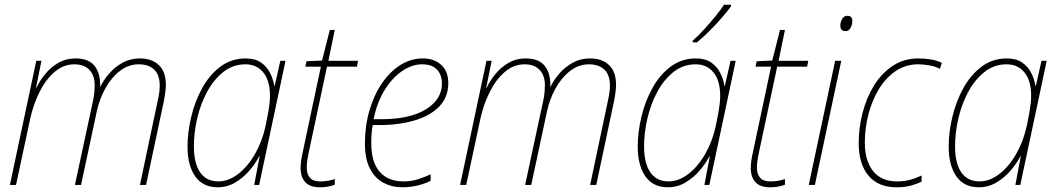

<svg xmlns="http://www.w3.org/2000/svg" viewBox="-20 -785 4489 815"><path d="M22 0 134 -527H156L133 -413H135Q149 -443 172.5 -471.5Q196 -500 228 -518.5Q260 -537 300 -537Q357 -537 382 -504.5Q407 -472 405 -417H406Q420 -446 444 -473.5Q468 -501 500.5 -519Q533 -537 574 -537Q624 -537 654 -509Q684 -481 684 -425Q684 -411 681.5 -392.5Q679 -374 676 -358L600 0H574L650 -360Q658 -395 658 -421Q658 -468 634 -490Q610 -512 569 -512Q525 -512 488.5 -483.5Q452 -455 427 -409.5Q402 -364 391 -313L324 0H298L375 -358Q379 -375 380.5 -393Q382 -411 382 -423Q382 -465 359.5 -488.5Q337 -512 296 -512Q249 -512 211 -479Q173 -446 147 -393Q121 -340 108 -280L48 0Z M904 10Q841 10 808.5 -36.5Q776 -83 776 -163Q776 -223 791.5 -288.5Q807 -354 838 -410.5Q869 -467 915.5 -502Q962 -537 1023 -537Q1063 -537 1088 -519.5Q1113 -502 1126.5 -475Q1140 -448 1144 -421H1146L1170 -527H1192L1080 0H1059L1082 -121H1080Q1064 -90 1038 -60Q1012 -30 978 -10Q944 10 904 10ZM907 -15Q950 -15 991 -46.5Q1032 -78 1062.5 -131.5Q1093 -185 1107 -249Q1115 -287 1120.5 -319.5Q1126 -352 1126 -379Q1126 -442 1098 -477Q1070 -512 1022 -512Q969 -512 928 -479.5Q887 -447 859 -395Q831 -343 817 -282Q803 -221 803 -164Q803 -92 829.5 -53.5Q856 -15 907 -15Z M1337 10Q1296 10 1276 -11.5Q1256 -33 1256 -71Q1256 -101 1265 -139L1342 -502H1276L1281 -525L1347 -528L1380 -658H1401L1374 -527H1500L1495 -502H1368L1291 -140Q1282 -99 1282 -74Q1282 -46 1295.5 -30.5Q1309 -15 1339 -15Q1359 -15 1374 -18Q1389 -21 1401 -25V-1Q1388 4 1373 7Q1358 10 1337 10Z M1687 10Q1644 10 1608 -9Q1572 -28 1550.5 -69Q1529 -110 1529 -175Q1529 -250 1548 -315.5Q1567 -381 1601 -431Q1635 -481 1679.5 -509Q1724 -537 1775 -537Q1823 -537 1853 -509.5Q1883 -482 1883 -432Q1883 -374 1846 -334.5Q1809 -295 1742 -274.5Q1675 -254 1586 -254H1562Q1559 -239 1557.5 -218.5Q1556 -198 1556 -177Q1556 -96 1592 -55.5Q1628 -15 1692 -15Q1728 -15 1757 -25Q1786 -35 1808 -45V-18Q1789 -7 1756.5 1.5Q1724 10 1687 10ZM1598 -279Q1720 -279 1788 -321Q1856 -363 1856 -431Q1856 -467 1835 -489.5Q1814 -512 1772 -512Q1729 -512 1687 -483.5Q1645 -455 1612.5 -402.5Q1580 -350 1566 -279Z M1933 0 2045 -527H2067L2044 -413H2046Q2060 -443 2083.5 -471.5Q2107 -500 2139 -518.5Q2171 -537 2211 -537Q2268 -537 2293 -504.5Q2318 -472 2316 -417H2317Q2331 -446 2355 -473.5Q2379 -501 2411.5 -519Q2444 -537 2485 -537Q2535 -537 2565 -509Q2595 -481 2595 -425Q2595 -411 2592.5 -392.5Q2590 -374 2587 -358L2511 0H2485L2561 -360Q2569 -395 2569 -421Q2569 -468 2545 -490Q2521 -512 2480 -512Q2436 -512 2399.5 -483.5Q2363 -455 2338 -409.5Q2313 -364 2302 -313L2235 0H2209L2286 -358Q2290 -375 2291.5 -393Q2293 -411 2293 -423Q2293 -465 2270.5 -488.5Q2248 -512 2207 -512Q2160 -512 2122 -479Q2084 -446 2058 -393Q2032 -340 2019 -280L1959 0Z M2815 10Q2752 10 2719.5 -36.5Q2687 -83 2687 -163Q2687 -223 2702.5 -288.5Q2718 -354 2749 -410.5Q2780 -467 2826.5 -502Q2873 -537 2934 -537Q2974 -537 2999 -519.5Q3024 -502 3037.5 -475Q3051 -448 3055 -421H3057L3081 -527H3103L2991 0H2970L2993 -121H2991Q2975 -90 2949 -60Q2923 -30 2889 -10Q2855 10 2815 10ZM2818 -15Q2861 -15 2902 -46.5Q2943 -78 2973.5 -131.5Q3004 -185 3018 -249Q3026 -287 3031.5 -319.5Q3037 -352 3037 -379Q3037 -442 3009 -477Q2981 -512 2933 -512Q2880 -512 2839 -479.5Q2798 -447 2770 -395Q2742 -343 2728 -282Q2714 -221 2714 -164Q2714 -92 2740.5 -53.5Q2767 -15 2818 -15ZM2920 -612Q2944 -633 2969.5 -661Q2995 -689 3017.5 -716.5Q3040 -744 3053 -765H3083V-758Q3067 -736 3042.5 -708Q3018 -680 2990.5 -652.5Q2963 -625 2938 -605H2921Z M3248 10Q3207 10 3187 -11.5Q3167 -33 3167 -71Q3167 -101 3176 -139L3253 -502H3187L3192 -525L3258 -528L3291 -658H3312L3285 -527H3411L3406 -502H3279L3202 -140Q3193 -99 3193 -74Q3193 -46 3206.5 -30.5Q3220 -15 3250 -15Q3270 -15 3285 -18Q3300 -21 3312 -25V-1Q3299 4 3284 7Q3269 10 3248 10Z M3569 -653Q3547 -653 3547 -676Q3547 -690 3554.5 -704Q3562 -718 3577 -718Q3598 -718 3598 -695Q3598 -681 3590.5 -667Q3583 -653 3569 -653ZM3413 0 3525 -527H3551L3439 0Z M3786 10Q3707 10 3666 -40Q3625 -90 3625 -177Q3625 -242 3641.5 -306Q3658 -370 3690 -422Q3722 -474 3769.5 -505.5Q3817 -537 3878 -537Q3906 -537 3932.5 -532.5Q3959 -528 3978 -518L3970 -493Q3950 -503 3925 -507.5Q3900 -512 3878 -512Q3825 -512 3783 -484Q3741 -456 3711.5 -408Q3682 -360 3666.5 -300.5Q3651 -241 3651 -179Q3651 -104 3685.5 -59.5Q3720 -15 3788 -15Q3817 -15 3842 -21.5Q3867 -28 3892 -40V-14Q3872 -4 3846 3Q3820 10 3786 10Z M4135 10Q4072 10 4039.5 -36.5Q4007 -83 4007 -163Q4007 -223 4022.5 -288.5Q4038 -354 4069 -410.5Q4100 -467 4146.5 -502Q4193 -537 4254 -537Q4294 -537 4319 -519.5Q4344 -502 4357.5 -475Q4371 -448 4375 -421H4377L4401 -527H4423L4311 0H4290L4313 -121H4311Q4295 -90 4269 -60Q4243 -30 4209 -10Q4175 10 4135 10ZM4138 -15Q4181 -15 4222 -46.5Q4263 -78 4293.5 -131.5Q4324 -185 4338 -249Q4346 -287 4351.5 -319.5Q4357 -352 4357 -379Q4357 -442 4329 -477Q4301 -512 4253 -512Q4200 -512 4159 -479.5Q4118 -447 4090 -395Q4062 -343 4048 -282Q4034 -221 4034 -164Q4034 -92 4060.5 -53.5Q4087 -15 4138 -15Z"/></svg>

Font: Noto Sans SemiCondensed Thin
Style: Italic
Weight: 100
Width: 4
Italic angle: -12°
Designer: Monotype Design Team
Foundry: Monotype Imaging Inc.
Version: Version 2.013; ttfautohint (v1.8.4.7-5d5b)